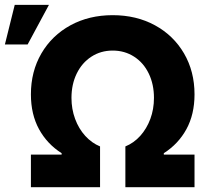

<svg xmlns="http://www.w3.org/2000/svg" viewBox="-38 -780 866 800"><path d="M90.8 -135.7H218.8V-141.6Q158.2 -180.2 124.5 -241.9Q90.8 -303.7 90.8 -386.7Q90.8 -482.4 134.5 -557.4Q178.2 -632.3 255.6 -674.6Q333 -716.8 431.6 -716.8Q530.3 -716.8 607.7 -674.6Q685.1 -632.3 728.8 -557.4Q772.5 -482.4 772.5 -386.7Q772.5 -303.7 738.8 -241.9Q705.1 -180.2 644.5 -141.6V-135.7H772.5V0H484.4V-169.9Q519.5 -184.1 546.4 -213.9Q573.2 -243.7 588.4 -284.4Q603.5 -325.2 603.5 -372.1Q603.5 -428.7 581.8 -473.6Q560.1 -518.6 520.8 -543.9Q481.4 -569.3 431.6 -569.3Q381.8 -569.3 342.8 -543.9Q303.7 -518.6 281.7 -473.6Q259.8 -428.7 259.8 -372.1Q259.8 -325.7 274.9 -284.7Q290 -243.7 317.1 -213.9Q344.2 -184.1 378.9 -169.9V0H90.8ZM23.4 -759.8H166L77.1 -594.7H-17.6Z"/></svg>

Font: Pretendard JP ExtraBold
Style: Regular
Weight: 800
Designer: Base glyphs from Inter by Rasmus Andersson; Hangeul glyphs from Noto Sans CJK(Source Han Sans) by Jang Soo-young and Kan
Foundry: Kil Hyung-jin
Version: Version 1.309